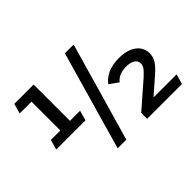

<svg xmlns="http://www.w3.org/2000/svg" viewBox="-124 -993 1286 1286"><g transform="rotate(-45 519.5 -350.0)"><path d="M354 -285 374 -356H278V-700H95L75 -629H187V-356H97L77 -285ZM456 0 657 -700H574L374 0ZM1003 -71H785L899 -171C963 -227 976 -259 976 -299C976 -370 915 -422 807 -422C725 -422 666 -393 633 -348L696 -303C718 -332 755 -347 800 -347C860 -347 886 -323 886 -293C886 -271 876 -251 832 -212L653 -56V0H983Z"/></g></svg>

Font: Talent
Style: Bold
Weight: 600
Designer: Mike Powis
Version: Version 1.001;hotconv 1.0.109;makeotfexe 2.5.65596